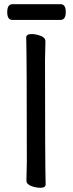

<svg xmlns="http://www.w3.org/2000/svg" viewBox="-20 -872 344 908"><path d="M170.9 16.1Q149.9 16.1 127.4 7.6Q105 -1 105 -18.1L106.9 -106.9Q106.9 -588.9 104 -694.8Q104 -710.9 129.9 -710.9Q149.9 -710.9 172.4 -702.4Q194.8 -693.8 194.8 -676.8L192.9 -587.9Q192.9 -106 195.8 0Q195.8 16.1 170.9 16.1ZM266.1 -777.8H38.1Q14.2 -777.8 14.2 -814.9Q14.2 -852.1 39.1 -852.1H267.1Q291 -852.1 291 -814.9Q291 -777.8 266.1 -777.8Z"/></svg>

Font: LXGW WenKai Screen R
Style: Regular
Weight: 400
Designer: Fontworks Inc.
Version: Version 1.235;May 31, 2022